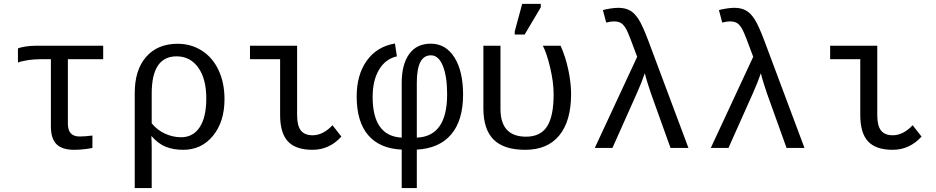

<svg xmlns="http://www.w3.org/2000/svg" viewBox="-20 -765 4841 993"><path d="M195.8 -459Q155.8 -459 119.6 -453.1Q83.5 -447.3 72.8 -440.9V-514.2Q84.5 -520 110.6 -524.2Q136.7 -528.3 162.1 -528.3H513.7V-459H331.1V-125Q331.1 -59.1 391.6 -59.1Q418.9 -59.1 458 -64V0Q446.8 2.9 418.9 6.3Q391.1 9.8 363.8 9.8Q301.3 9.8 272.2 -19.3Q243.2 -48.3 243.2 -110.8V-459Z M1141.1 -252Q1141.1 -135.7 1081.8 -63Q1022.5 9.8 927.7 9.8Q875.5 9.8 836.7 -6.1Q797.9 -22 764.6 -60.1H762.7Q764.6 -30.8 764.6 0V207.5H676.8V-283.7Q676.8 -403.3 735.8 -470.9Q794.9 -538.6 898.9 -538.6Q968.3 -538.6 1023.9 -503.2Q1079.6 -467.8 1110.4 -402.1Q1141.1 -336.4 1141.1 -252ZM1046.9 -255.9Q1046.9 -357.9 1005.1 -415.8Q963.4 -473.6 893.1 -473.6Q764.6 -473.6 764.6 -281.7V-127Q793.5 -91.8 834 -73.5Q874.5 -55.2 916.5 -55.2Q978.5 -55.2 1012.7 -106.9Q1046.9 -158.7 1046.9 -255.9Z M1516.6 -168.9Q1516.6 -114.7 1536.1 -90.1Q1555.7 -65.4 1596.7 -65.4Q1650.4 -65.4 1699.7 -117.2L1745.6 -58.6Q1683.6 9.8 1596.2 9.8Q1509.8 9.8 1469.2 -33.4Q1428.7 -76.7 1428.7 -170.4V-459H1272.9V-528.3H1516.6Z M2375 -275.9Q2375 -142.6 2313.7 -70.1Q2252.4 2.4 2135.7 8.8V207.5H2057.6V8.8Q1943.8 3.4 1884.3 -65.9Q1824.7 -135.3 1824.7 -266.1Q1824.7 -377.9 1876.7 -450.9Q1928.7 -523.9 2022.5 -540L2032.7 -473.6Q1973.1 -460 1940.2 -404.3Q1907.2 -348.6 1907.2 -264.2Q1907.2 -61 2057.6 -53.2V-336.4Q2057.6 -431.6 2096.2 -485.4Q2134.8 -539.1 2207.5 -539.1Q2285.6 -539.1 2330.3 -468Q2375 -397 2375 -275.9ZM2292.5 -276.9Q2292.5 -370.1 2270.3 -424.6Q2248 -479 2208.5 -479Q2135.7 -479 2135.7 -337.9V-53.2Q2292.5 -59.6 2292.5 -276.9Z M2933.6 -278.8Q2933.6 -139.2 2872.6 -64.7Q2811.5 9.8 2696.8 9.8Q2585.9 9.8 2533 -43Q2480 -95.7 2480 -204.6V-528.3H2568.4V-201.7Q2568.4 -58.1 2700.7 -58.1Q2774.9 -58.1 2809.1 -110.6Q2843.3 -163.1 2843.3 -276.9Q2843.3 -340.3 2825.4 -415.3Q2807.6 -490.2 2787.6 -528.3H2879.4Q2905.3 -470.7 2919.4 -403.3Q2933.6 -335.9 2933.6 -278.8ZM2642.1 -586.4V-602.5L2680.7 -745.1H2776.9V-727.1L2693.4 -586.4Z M3275.4 -471.2Q3233.4 -586.4 3220.5 -610.8Q3207.5 -635.3 3193.4 -644.8Q3179.2 -654.3 3154.8 -654.3Q3140.1 -654.3 3115.2 -648.4L3098.1 -712.9Q3111.3 -716.8 3135.3 -720.7Q3159.2 -724.6 3176.8 -724.6Q3213.4 -724.6 3237.8 -710.9Q3262.2 -697.3 3282.7 -665.3Q3303.2 -633.3 3332 -557.1L3540.5 0H3447.8L3346.7 -281.7Q3341.8 -294.9 3330.3 -331.8Q3318.8 -368.7 3314.9 -386.2Q3300.3 -342.3 3272.9 -280.8L3147.5 0H3056.2Z M3875.5 -471.2Q3833.5 -586.4 3820.6 -610.8Q3807.6 -635.3 3793.5 -644.8Q3779.3 -654.3 3754.9 -654.3Q3740.2 -654.3 3715.3 -648.4L3698.2 -712.9Q3711.4 -716.8 3735.4 -720.7Q3759.3 -724.6 3776.9 -724.6Q3813.5 -724.6 3837.9 -710.9Q3862.3 -697.3 3882.8 -665.3Q3903.3 -633.3 3932.1 -557.1L4140.6 0H4047.9L3946.8 -281.7Q3941.9 -294.9 3930.4 -331.8Q3918.9 -368.7 3915 -386.2Q3900.4 -342.3 3873 -280.8L3747.6 0H3656.2Z M4517.1 -168.9Q4517.1 -114.7 4536.6 -90.1Q4556.2 -65.4 4597.2 -65.4Q4650.9 -65.4 4700.2 -117.2L4746.1 -58.6Q4684.1 9.8 4596.7 9.8Q4510.3 9.8 4469.7 -33.4Q4429.2 -76.7 4429.2 -170.4V-459H4273.4V-528.3H4517.1Z"/></svg>

Font: Cousine
Style: Regular
Weight: 400
Monospace: yes
Designer: Steve Matteson
Foundry: Monotype Imaging Inc.
Version: Version 1.21